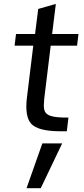

<svg xmlns="http://www.w3.org/2000/svg" viewBox="-20 -676 432 989"><path d="M116.7 293.5 198.2 62.5H300.3L189.9 293.5ZM324.2 0H282.7Q176.3 -1 141.1 -38.1Q106.9 -75.2 118.7 -173.3L151.4 -440.9H55.2L62.5 -501H160.6L176.8 -629.9L267.6 -655.8L248.5 -501H384.3L377 -440.9H241.2L208 -168.5Q206.1 -148.4 205.8 -134Q205.6 -119.6 208.5 -109.1Q211.4 -98.6 218.3 -91.8Q225.1 -85 237.3 -80.1Q245.6 -77.1 254.6 -75.4Q263.7 -73.7 274.9 -72.5Q286.1 -71.3 300 -70.8Q314 -70.3 332.5 -70.3Z"/></svg>

Font: Ride
Style: Italic
Weight: 400
Version: Version 3.000